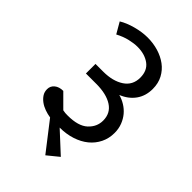

<svg xmlns="http://www.w3.org/2000/svg" viewBox="-226 -726 936 936"><g transform="rotate(45 242.0 -258.5)"><path d="M179 -96Q188 -94 195.5 -93.5Q203 -93 212 -93Q285 -93 318.5 -124Q352 -155 352 -198Q352 -249 311.5 -275Q271 -301 202 -301H130V-367H183Q249 -367 290.5 -394.5Q332 -422 332 -474Q332 -523 299 -547Q266 -571 216 -571Q193 -571 162.5 -564Q132 -557 100 -540L67 -597Q96 -615 138.5 -626.5Q181 -638 219 -638Q258 -638 293 -627.5Q328 -617 355 -597Q382 -577 398 -547Q414 -517 414 -478Q414 -430 389 -395Q364 -360 319 -342Q342 -336 363 -323Q384 -310 399.5 -291.5Q415 -273 424.5 -248.5Q434 -224 434 -195Q434 -157 418.5 -125.5Q403 -94 375.5 -71.5Q348 -49 309.5 -36.5Q271 -24 226 -24L331 73L272 121L158 -26Q138 -29 118.5 -36Q99 -43 84 -54Q69 -65 59.5 -79.5Q50 -94 50 -113Q50 -135 67 -149Q84 -163 112 -163Z"/></g></svg>

Font: Mukta
Style: Regular
Weight: 400
Designer: Girish Dalvi and Yashodeep Gholap
Foundry: Ek Type
Version: Version 2.538;PS 1.001;hotconv 16.6.51;makeotf.lib2.5.65220;